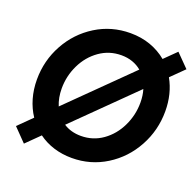

<svg xmlns="http://www.w3.org/2000/svg" viewBox="-130 -865 1048 1025"><g transform="rotate(20 394.0 -352.5)"><path d="M183.6 -52.2 108.4 22 36.6 -51.8 112.8 -127Q85.4 -168 71 -218Q56.6 -268.1 56.6 -324.2Q56.6 -431.6 107.4 -524.2Q158.2 -616.7 246.6 -671.9Q335 -727.1 442.9 -727.1Q504.4 -727.1 556.4 -708.5Q608.4 -689.9 649.4 -655.8L715.8 -721.2L788.1 -647.9L714.8 -575.7Q758.8 -497.1 758.8 -397.9Q758.8 -290 708 -196.8Q657.2 -103.5 568.8 -48.3Q480.5 6.8 374 6.8Q319.3 6.8 271 -8.3Q222.7 -23.4 183.6 -52.2ZM618.2 -396Q618.2 -436.5 607.9 -470.2L280.8 -147.9Q322.8 -120.6 379.4 -120.6Q448.2 -120.6 502.7 -159.4Q557.1 -198.2 587.6 -261.7Q618.2 -325.2 618.2 -396ZM215.3 -228 552.2 -560.1Q529.8 -579.1 500.7 -589.4Q471.7 -599.6 437.5 -599.6Q368.7 -599.6 313.7 -560.8Q258.8 -522 228 -458.5Q197.3 -395 197.3 -324.2Q197.3 -271.5 215.3 -228Z"/></g></svg>

Font: Reddit Sans Fudge
Style: Bold
Weight: 700
Italic angle: -11.25°
Designer: Stephen Hutchings
Version: Version 1.013